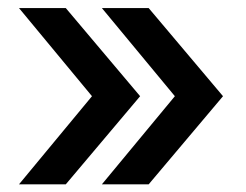

<svg xmlns="http://www.w3.org/2000/svg" viewBox="-20 -534 619 483"><path d="M27.8 -70.3 211.4 -292 27.8 -513.7H145.5L332.5 -292L145.5 -70.3ZM236.3 -70.3 419.9 -292 236.3 -513.7H354L541 -292L354 -70.3Z"/></svg>

Font: Inter 24pt Medium
Style: Regular
Weight: 500
Designer: Rasmus Andersson
Foundry: rsms
Version: Version 4.001;git-66647c0bb